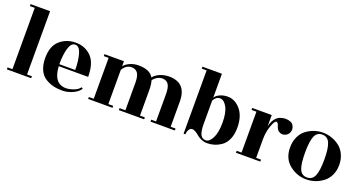

<svg xmlns="http://www.w3.org/2000/svg" viewBox="-39 -1257 3479 1853"><g transform="rotate(20 1700.0 -330.0)"><path d="M240 -20H290V0H40V-20H90V-650H40V-670H240Z M802 -200H500Q510 -24 637 -24Q671 -24 714.5 -40Q758 -56 778 -85L792 -75Q770 -38 717 -14Q664 10 611.5 10Q559 10 517 -0.5Q475 -11 435 -36Q395 -61 372.5 -111Q350 -161 350 -232Q350 -353 417 -411.5Q484 -470 579.5 -470Q675 -470 738.5 -406Q802 -342 802 -200ZM499 -220H662Q662 -312 642.5 -381Q623 -450 580 -450Q537 -450 518 -383.5Q499 -317 499 -231Z M1715 -20H1765V0H1515V-20H1565V-300Q1565 -371 1544 -401Q1523 -431 1481 -431Q1457 -431 1431 -417Q1405 -403 1388 -378Q1400 -342 1400 -278V-20H1450V0H1190V-20H1250V-300Q1250 -371 1229 -401Q1208 -431 1166 -431Q1109 -431 1075 -371V-20H1125V0H875V-20H925V-440H875V-460H1075V-408Q1094 -434 1134.5 -452.5Q1175 -471 1222 -471Q1341 -471 1377 -404Q1403 -436 1446 -453.5Q1489 -471 1537 -471Q1715 -471 1715 -278Z M2005 -156Q2005 -80 2022 -46.5Q2039 -13 2076.5 -13Q2114 -13 2143 -69.5Q2172 -126 2172 -228.5Q2172 -331 2141.5 -386Q2111 -441 2070 -441Q2029 -441 2005 -394ZM1874 0H1855V-650H1805V-670H2005V-424Q2021 -451 2057.5 -466.5Q2094 -482 2134 -482Q2210 -482 2266.5 -415.5Q2323 -349 2323 -230Q2323 -160 2300 -110Q2277 -60 2240 -35.5Q2203 -11 2168 -1Q2133 9 2099.5 9Q2066 9 2038 -3.5Q2010 -16 1993.5 -30.5Q1977 -45 1957 -57.5Q1937 -70 1919 -70Q1901 -70 1887.5 -50Q1874 -30 1874 0Z M2643 0H2393V-20H2443V-440H2393V-460H2593V-341Q2602 -390 2625.5 -421Q2649 -452 2677.5 -462Q2706 -472 2732.5 -472Q2759 -472 2783.5 -462.5Q2808 -453 2820 -424.5Q2832 -396 2821 -367.5Q2810 -339 2782.5 -327Q2755 -315 2732 -324Q2709 -333 2699 -348.5Q2689 -364 2685 -378Q2675 -415 2658 -415Q2639 -415 2616 -349.5Q2593 -284 2593 -211V-20H2643Z M3041 -60.5Q3063 -10 3117 -10Q3171 -10 3194 -61Q3217 -112 3217 -229.5Q3217 -347 3194 -398.5Q3171 -450 3117 -450Q3063 -450 3041 -398.5Q3019 -347 3019 -229Q3019 -111 3041 -60.5ZM2866 -228Q2866 -289 2888.5 -337Q2911 -385 2948.5 -413Q2986 -441 3029 -455.5Q3072 -470 3117 -470Q3162 -470 3205.5 -455.5Q3249 -441 3286.5 -413Q3324 -385 3347 -337Q3370 -289 3370 -229Q3370 -169 3347 -122Q3324 -75 3286 -47Q3210 10 3115 10Q3020 10 2943 -52Q2866 -114 2866 -228Z"/></g></svg>

Font: Rozha One
Style: Regular
Weight: 400
Designer: Tim Donaldson, Indian Type Foundry
Foundry: Indian Type Foundry
Version: Version 1.301;PS 1.0;hotconv 1.0.78;makeotf.lib2.5.61930; tt